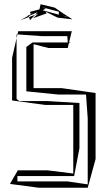

<svg xmlns="http://www.w3.org/2000/svg" viewBox="-20 -869 523 904"><path d="M37 -396 193 -375H325V-52L204 -67H64L49 -41L47 -40H48L27 -3L163 15H393L430 -120V-431L271 -454H138V-661L208 -643H299L304 -665L313 -669H305L318 -722H66L62 -707L175 -699H297L299 -669H133L104 -648V-439L253 -424H385L393 -312V-1L296 -15H64H62V-40H329L354 -171V-384L205 -393H71L58 -403V-689L37 -597ZM58 -707H62L58 -689ZM277 -806 238 -833 171 -849 166 -825 121 -813 125 -803 145 -813 114 -796V-799L109 -792L98 -786L107 -790L98 -786L77 -774L117 -789L115 -793L157 -812L145 -799L160 -805L135 -783L200 -806L193 -815L251 -786L321 -778L277 -806ZM196 -828 178 -835 257 -814V-800L180 -821ZM117 -789 145 -799 121 -774ZM295 -791 298 -789 272 -796ZM98 -786 91 -783Z"/></svg>

Font: Quebrada
Style: Regular
Weight: 400
Designer: deFharo
Foundry: deFharo
Version: Version 1.034 2012